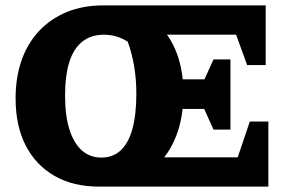

<svg xmlns="http://www.w3.org/2000/svg" viewBox="-20 -694 1088 714"><path d="M909 -242H978V0H349Q252 0 182.5 -40Q113 -80 75.5 -153Q38 -226 38 -328Q38 -407 60.5 -470.5Q83 -534 126 -579.5Q169 -625 229 -649.5Q289 -674 364 -674H968V-452H899L858 -565H519L570 -600Q614 -559 638 -494.5Q662 -430 662 -346Q662 -257 635 -188Q608 -119 559 -75L510 -109H864ZM222 -338Q222 -264 238 -213Q254 -162 284 -135Q314 -108 357 -108Q400 -108 429 -135Q458 -162 472.5 -215Q487 -268 487 -346Q487 -451 455 -539Q414 -565 366 -565Q319 -565 286.5 -539.5Q254 -514 238 -464Q222 -414 222 -338ZM774 -212 715 -343 774 -473H837V-212ZM560 -289V-399H790V-289Z"/></svg>

Font: Piazzolla Thin Black
Style: Regular
Weight: 900
Version: Version 2.005